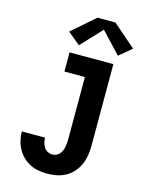

<svg xmlns="http://www.w3.org/2000/svg" viewBox="-142 -1066 885 1160"><g transform="rotate(15 300.0 -486.5)"><path d="M269 8Q241 8 213.5 3Q186 -2 161 -14.5Q136 -27 116 -47Q96 -67 82.5 -91.5Q69 -116 62.5 -143.5Q56 -171 56 -199H201Q202 -183 205.5 -168Q209 -153 217.5 -139.5Q226 -126 240 -119Q254 -112 269 -112Q282 -112 293.5 -117Q305 -122 313.5 -131.5Q322 -141 327 -152.5Q332 -164 334.5 -176Q337 -188 338 -200.5Q339 -213 339 -226V-615H211V-735H485V-226Q485 -196 480.5 -166Q476 -136 464 -108Q452 -80 432 -57Q412 -34 385.5 -19Q359 -4 329 2Q299 8 269 8ZM254 -791 176 -856 320 -981H432L576 -856L498 -791L376 -921Z"/></g></svg>

Font: Iosevka SS04 Heavy Extended
Style: Regular
Weight: 900
Width: 7
Monospace: yes
Designer: Belleve Invis
Foundry: Belleve Invis
Version: Version 19.0.0; ttfautohint (v1.8.4)